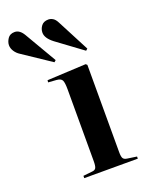

<svg xmlns="http://www.w3.org/2000/svg" viewBox="-236 -865 725 940"><g transform="rotate(-20 126.5 -395.0)"><path d="M36 0V-12L83 -17Q98 -18 103 -27.5Q108 -37 108 -63V-437Q108 -471 102 -483.5Q96 -496 73 -498L30 -501L31 -512L233 -522L240 -516V-61Q240 -37 245.5 -28.5Q251 -20 267 -18L315 -11V0ZM258 -583 125 -681Q87 -710 87 -739Q87 -758 99 -774Q111 -790 136 -790Q148 -790 159.5 -783Q171 -776 180 -758L267 -591ZM93 -583 -52 -680Q-68 -690 -78 -705.5Q-88 -721 -88 -737Q-88 -754 -76.5 -771.5Q-65 -789 -40 -789Q-14 -789 5 -757L102 -591Z"/></g></svg>

Font: Literata 72pt SemiBold
Style: Regular
Weight: 600
Designer: Latin by Veronika Burian and Jose Scaglione. Greek by Irene Vlachou. Cyrillic by Vera Evstafieva.
Foundry: TypeTogether
Version: Version 3.002